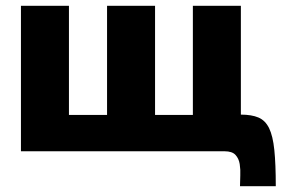

<svg xmlns="http://www.w3.org/2000/svg" viewBox="-20 -520 984 660"><path d="M52 -500H217V-125H348V-500H513V-125H643V-500H808V-126Q845 -126 868.5 -116Q892 -106 905 -79.5Q918 -53 923 -4.5Q928 44 928 120H805Q805 104 806 83.5Q807 63 804 44Q801 25 789.5 12.5Q778 0 752 0H52Z"/></svg>

Font: Moderustic
Style: Bold
Weight: 700
Designer: Tural Alisoy
Foundry: TAFT Foundry
Version: Version 2.120